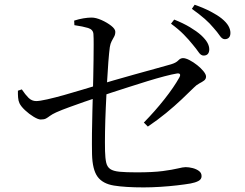

<svg xmlns="http://www.w3.org/2000/svg" viewBox="-20 -811 1040 814"><path d="M796.6 -622.6Q781.2 -642 759.2 -664.5Q737.3 -686.9 705 -710.5L718.5 -728Q757 -712.7 785.4 -695.6Q813.8 -678.6 832.5 -661.9Q851.5 -644.1 859.3 -629.8Q867.2 -615.6 867.2 -601.6Q867.2 -589.3 861.1 -582.3Q855.1 -575.4 843.2 -575.4Q831.7 -575.4 822 -589.7Q812.3 -604 796.6 -622.6ZM885.3 -692.9Q869.3 -712.3 848.4 -730.7Q827.6 -749 793.5 -773.6L805.2 -790.9Q844.7 -777 873.2 -762Q901.7 -747.1 919.7 -732.7Q939.5 -716.5 948.2 -701.4Q956.9 -686.3 956.9 -671.4Q956.9 -658.2 950.4 -651.5Q944 -644.9 933.1 -644.9Q921.8 -644.9 911.7 -659.8Q901.6 -674.7 885.3 -692.9ZM294.4 -723.6Q314.4 -730.1 333.7 -733.3Q353.1 -736.5 368.3 -736.5Q386.5 -736.5 410.3 -726Q434 -715.4 451.5 -701.7Q468.9 -688 468.9 -676.2Q468.9 -664.7 464 -655.9Q459.1 -647.2 453.6 -636.9Q448 -626.5 445.6 -611.4Q442.6 -589.5 439.4 -548.9Q436.2 -508.3 433.5 -457.8Q430.8 -407.3 428.5 -354.2Q426.1 -301.2 425.3 -253.5Q424.5 -205.8 425.3 -170.8Q426.1 -140.1 430.2 -121.8Q434.3 -103.5 447.2 -94.5Q460 -85.5 486.8 -82.9Q513.6 -80.3 559.2 -80.3Q628.5 -80.3 670.1 -85.8Q711.7 -91.4 734.1 -96.9Q756.4 -102.4 767.3 -102.4Q780.9 -102.4 796.7 -98.4Q812.4 -94.4 823.5 -86.2Q834.6 -78 834.6 -64.3Q834.6 -50.8 821.3 -43.8Q807.9 -36.7 787.9 -33.1Q765.5 -29.2 731.3 -25.2Q697.2 -21.2 660 -18.9Q622.8 -16.5 589.1 -16.5Q511.1 -16.5 463.1 -24.3Q415.2 -32.1 393.5 -62Q371.8 -91.9 370.2 -157.1Q369.4 -197.1 369.9 -245.4Q370.4 -293.7 371.7 -339.6Q373 -385.5 373.8 -417.8Q374.5 -450 375.4 -486.1Q376.3 -522.1 376.6 -557.2Q376.9 -592.2 377.1 -620.9Q377.3 -649.7 376.1 -666.5Q374.9 -685.8 353.4 -692.4Q331.9 -699 295.4 -704.3ZM72.5 -432Q87.2 -409.9 101 -396.2Q114.9 -382.5 133.4 -382.5Q147.8 -382.5 180.4 -389.8Q213.1 -397.2 252.8 -408.4Q292.6 -419.6 329.4 -430.8Q366.2 -442 389.2 -448.8Q418.4 -457.6 461 -470Q503.6 -482.4 549.8 -495.2Q596.1 -508.1 637.3 -519.4Q678.6 -530.7 704.9 -538.3Q726.4 -544.7 735.7 -554.7Q744.9 -564.6 755.8 -564.6Q767.3 -564.6 783.7 -556Q800.1 -547.5 816.1 -534.8Q832 -522.1 842.8 -508.8Q853.5 -495.6 853.5 -486.2Q853.5 -475.9 845.3 -469.6Q837 -463.4 825 -457.3Q813 -451.1 801.7 -439.4Q781 -418.9 750.6 -390.1Q720.2 -361.3 683.7 -331.4Q647.3 -301.6 606.8 -274.4L589.8 -291.4Q637.4 -339.9 677.4 -390.7Q717.4 -441.5 740 -482Q745.6 -491.8 742.7 -496.5Q739.8 -501.2 728.8 -499.2Q710.2 -496.2 677.3 -487.6Q644.5 -479 605.4 -467Q566.2 -455 526.1 -442Q485.9 -429 451.1 -417.8Q416.3 -406.6 393.7 -398.4Q368.9 -390.4 337.3 -379.3Q305.6 -368.2 274.2 -356.8Q242.7 -345.5 218.4 -334.7Q200.9 -326.6 191.7 -319.7Q182.6 -312.7 174.8 -308.5Q167 -304.3 152.7 -304.3Q142 -304.3 122.7 -315.9Q103.4 -327.6 86.3 -343.6Q69.2 -359.6 62.6 -373.3Q57.7 -383.6 56.7 -397.9Q55.6 -412.1 56 -426.5Z"/></svg>

Font: Noto Serif KR
Style: Regular
Weight: 200
Designer: Ryoko NISHIZUKA 西塚涼子 (kana & ideographs); Frank Grießhammer (Latin, Greek & Cyrillic); Wenlong ZHANG 张文龙 (bopomofo); San
Foundry: Adobe
Version: Version 2.001;hotconv 1.1.0;makeotfexe 2.6.0